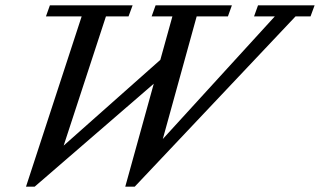

<svg xmlns="http://www.w3.org/2000/svg" viewBox="-20 -683 1190 714"><path d="M76.7 11.2 283.7 -622.1H150.9L165.5 -663.1H473.1L458 -622.1H374L216.8 -141.6L576.2 -460.4L621.1 -622.1H543.9L558.6 -663.1H842.3L827.6 -622.1H711.4L585.4 -166L1002 -622.1H924.8L939.5 -663.1H1149.9L1134.8 -622.1H1079.1L481 11.2H445.8L551.8 -371.6L108.9 11.2Z"/></svg>

Font: Elstob 6pt
Style: Italic
Weight: 400
Italic angle: -20°
Designer: Peter S. Baker
Version: Version 1.015